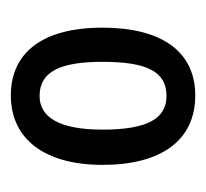

<svg xmlns="http://www.w3.org/2000/svg" viewBox="-33 -729 380 354"><g transform="rotate(-90 157.0 -552.0)"><path d="M283 -553C283 -665 236 -722 158 -722C78 -722 30 -660 30 -553C30 -445 75 -382 158 -382C239 -382 283 -444 283 -553ZM95 -553C95 -633 118 -669 157 -669C201 -669 220 -633 220 -553C220 -471 202 -435 157 -435C115 -435 95 -471 95 -553Z"/></g></svg>

Font: Noto Sans UI Condensed
Style: Regular
Weight: 400
Width: 3
Designer: Monotype Design Team
Foundry: Monotype Imaging Inc.
Version: Version 1.901